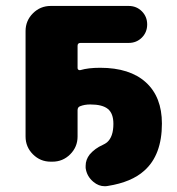

<svg xmlns="http://www.w3.org/2000/svg" viewBox="-20 -567 597 649"><path d="M318.4 -337.9Q418.9 -337.9 473.1 -288.6Q527.3 -239.3 527.3 -149.4Q527.3 -43 467.8 9.8Q424.8 48.8 344.7 61.5Q339.8 62.5 334 62.5Q313.5 62.5 295.9 47.9Q273.4 29.3 269.5 1Q269.5 -2.9 269.5 -6.8Q269.5 -27.3 283.2 -44.9Q300.8 -65.4 327.1 -77.1Q335.9 -81.1 341.8 -85.9Q363.3 -104.5 363.3 -148.4Q363.3 -183.6 344.7 -198.7Q326.2 -213.9 285.2 -213.9Q265.6 -213.9 251 -208Q242.2 -205.1 242.2 -194.3V-105.5Q242.2 -70.3 217.3 -45.4Q192.4 -20.5 157.2 -20.5H151.4Q116.2 -20.5 91.3 -45.4Q66.4 -70.3 66.4 -105.5V-461.9Q66.4 -497.1 91.3 -522Q116.2 -546.9 151.4 -546.9H415Q441.4 -546.9 459.5 -528.8Q477.5 -510.7 477.5 -484.4Q477.5 -458 459.5 -439.9Q441.4 -421.9 415 -421.9H252Q242.2 -421.9 242.2 -412.1V-336.9Q242.2 -333 245.1 -331.1Q248 -329.1 252 -330.1Q278.3 -337.9 318.4 -337.9Z"/></svg>

Font: Gen Jyuu GothicX Heavy
Style: Bold
Weight: 900
Designer: [Source Han Sans]
Ryoko NISHIZUKA  (kana & ideographs); Paul D. Hunt (Latin, Greek & Cyrillic); Wenlong ZHANG  (bopomofo
Version: Version 1.002.20150607